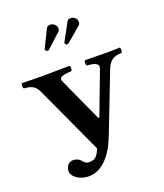

<svg xmlns="http://www.w3.org/2000/svg" viewBox="-168 -1035 1004 1175"><g transform="rotate(-20 333.5 -447.5)"><path d="M552 -543C575 -603 608 -610 652 -613C658 -619 658 -641 652 -647C626 -646 597 -645 558 -645C517 -645 462 -646 425 -647C419 -641 419 -619 425 -613C463 -610 508 -604 494 -566L390 -291C387 -284 383 -285 381 -289L251 -574C237 -605 277 -610 325 -613C331 -619 331 -641 325 -647C288 -646 188 -645 149 -645C108 -645 52 -646 15 -647C9 -641 9 -619 15 -613C54 -609 85 -605 106 -559L311 -115C287 -53 264 -52 234 -52C219 -52 205 -64 197 -75C188 -87 171 -97 146 -97C114 -97 99 -68 99 -40C99 -8 146 29 206 29C296 29 362 -52 404 -161ZM458 -909C447 -918 438 -919 430 -919C419 -919 412 -915 407 -907L345 -793C344 -792 344 -790 344 -788C344 -780 353 -775 358 -775C361 -775 363 -775 365 -777L464 -861C468 -865 471 -872 471 -881C471 -891 467 -902 458 -909ZM325 -915C320 -919 311 -924 302 -924C287 -924 280 -920 275 -912L218 -797C217 -796 217 -794 217 -793C217 -789 219 -785 223 -782C225 -781 228 -779 231 -779C233 -779 236 -780 239 -781L333 -867C338 -871 340 -878 340 -886C340 -897 335 -908 325 -915Z"/></g></svg>

Font: Libertinus Serif
Style: Bold
Weight: 700
Designer: Philipp H. Poll, Khaled Hosny
Foundry: Caleb Maclennan
Version: Version 7.050;RELEASE